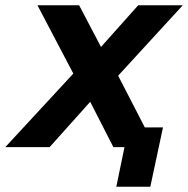

<svg xmlns="http://www.w3.org/2000/svg" viewBox="-68 -558 713 728"><path d="M-48 0 210 -279 74 -538H232L315 -380L456 -538H625L380 -271L481 -75H550L502 150H373L404 0H362L274 -172L120 0Z"/></svg>

Font: Geist Mono ExtraBold
Style: Italic
Weight: 800
Italic angle: -12°
Monospace: yes
Designer: Basement.studio, Andrés Briganti, Mateo Zaragoza
Foundry: Basement.studio, Vercel, Andrés Briganti, Guido Ferreyra, Mateo Zaragoza
Version: Version 1.500; ttfautohint (v1.8.4.7-5d5b)